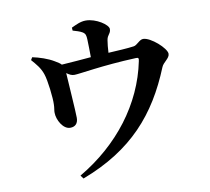

<svg xmlns="http://www.w3.org/2000/svg" viewBox="-91 -908 1183 1080"><g transform="rotate(-10 500.0 -368.5)"><path d="M384 -762C404 -756 423 -751 438 -742C454 -732 456 -721 457 -699C458 -672 459 -629 459 -597C408 -593 346 -587 291 -584C284 -592 273 -599 256 -609C222 -630 173 -646 134 -654L125 -639C151 -609 172 -586 185 -548C198 -512 210 -406 208 -371C208 -352 203 -335 204 -324C204 -284 236 -225 277 -226C304 -226 322 -242 322 -275C322 -312 310 -477 307 -533C323 -521 336 -515 351 -515C381 -515 512 -540 707 -548C722 -549 725 -545 721 -528C673 -292 515 -85 286 49L300 68C590 -42 743 -218 846 -472C856 -498 893 -514 893 -540C893 -572 809 -647 766 -647C744 -647 727 -617 706 -615C671 -610 614 -607 561 -604C562 -629 565 -657 568 -675C573 -706 592 -708 592 -735C592 -759 525 -805 466 -805C435 -805 407 -790 383 -779Z"/></g></svg>

Font: Source Han Serif
Style: Bold
Weight: 700
Designer: Ryoko NISHIZUKA 西塚涼子 (kana & ideographs); Frank Grießhammer (Latin, Greek & Cyrillic); Wenlong ZHANG 张文龙 (bopomofo); San
Foundry: Adobe Systems Incorporated
Version: Version 1.001;PS 1.001;hotconv 16.6.54;makeotf.lib2.5.65590